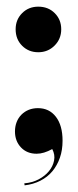

<svg xmlns="http://www.w3.org/2000/svg" viewBox="-20 -452 233 577"><path d="M27 -364Q27 -334 46.5 -314.5Q66 -295 95 -295Q124 -295 144 -315Q164 -335 164 -364Q164 -393 144.5 -412.5Q125 -432 95 -432Q66 -432 46.5 -412.5Q27 -393 27 -364ZM137 -4Q146 13 142.5 30.5Q139 48 127 62.5Q115 77 96 87Q77 97 53 99L54 105Q80 102 101.5 91Q123 80 137.5 62.5Q152 45 160 22Q168 -1 168 -29Q168 -75 148 -101Q128 -127 94 -127Q79 -127 66.5 -122Q54 -117 44.5 -107.5Q35 -98 30 -85Q25 -72 25 -57Q25 -28 43 -9Q61 10 90 10Q101 10 112.5 6.5Q124 3 137 -4Z"/></svg>

Font: Moniqa Black
Style: Regular
Weight: 900
Designer: Rajesh Rajput
Foundry: Rajesh Rajput
Version: Version 1.000